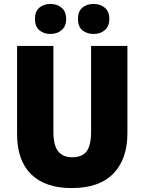

<svg xmlns="http://www.w3.org/2000/svg" viewBox="-20 -948 735 978"><path d="M629 -269Q629 -138 557.5 -64Q486 10 345 10Q210 10 138.5 -60.5Q67 -131 67 -265V-714H252V-277Q252 -208 276 -177.5Q300 -147 348 -147Q399 -147 421.5 -177.5Q444 -208 444 -278V-714H629ZM158 -851Q158 -890 180.5 -909Q203 -928 237 -928Q271 -928 294 -908.5Q317 -889 317 -851Q317 -814 294 -794.5Q271 -775 237 -775Q203 -775 180.5 -794Q158 -813 158 -851ZM377 -851Q377 -890 399.5 -909Q422 -928 457 -928Q491 -928 514 -908.5Q537 -889 537 -851Q537 -814 514 -794.5Q491 -775 457 -775Q422 -775 399.5 -794Q377 -813 377 -851Z"/></svg>

Font: Noto Sans Gurmukhi UI SemiCondensed Black
Style: Regular
Weight: 900
Width: 4
Designer: Jelle Bosma - Monotype Design Team
Foundry: Monotype Imaging Inc.
Version: Version 2.004; ttfautohint (v1.8.4.7-5d5b)